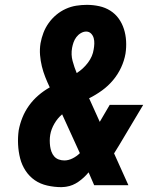

<svg xmlns="http://www.w3.org/2000/svg" viewBox="-20 -763 640 791"><path d="M233 8Q204 8 175 1.5Q146 -5 123.5 -20.5Q101 -36 85.5 -59.5Q70 -83 63 -110.5Q56 -138 54.5 -167.5Q53 -197 57 -226Q62 -253 72.5 -279Q83 -305 99.5 -328Q116 -351 138 -370Q160 -389 185 -403Q175 -424 166.5 -445.5Q158 -467 152.5 -489.5Q147 -512 145 -536Q143 -560 147 -585Q151 -607 159 -628Q167 -649 180.5 -668Q194 -687 212 -702Q230 -717 251 -726.5Q272 -736 294 -739.5Q316 -743 338 -743Q364 -743 389 -737.5Q414 -732 434.5 -719Q455 -706 469 -686.5Q483 -667 490.5 -643.5Q498 -620 499.5 -594Q501 -568 497 -542Q492 -513 479 -485Q466 -457 446 -433Q426 -409 400.5 -390.5Q375 -372 347 -358Q348 -357 348 -356Q348 -355 349 -354L391 -261L432 -331H570L471 -165Q466 -157 460.5 -148Q455 -139 450 -131L509 0H368L345 -53Q327 -31 303.5 -14.5Q280 2 254 6L247 7ZM296 -462Q323 -479 342.5 -505Q362 -531 366 -560Q368 -571 368.5 -583Q369 -595 366 -606Q363 -617 355 -625Q347 -633 335 -633Q324 -633 313 -626.5Q302 -620 294.5 -610Q287 -600 283 -588.5Q279 -577 277 -566Q272 -538 279 -512Q286 -486 296 -462ZM245 -102Q262 -102 279 -110.5Q296 -119 309 -132L236 -292Q217 -276 204 -253.5Q191 -231 187 -208Q185 -196 185 -184Q185 -172 186.5 -160.5Q188 -149 192 -138Q196 -127 203.5 -118.5Q211 -110 222 -106Q233 -102 245 -102Z"/></svg>

Font: Iosevka Etoile XBdObl
Style: Regular
Weight: 800
Italic angle: -9°
Designer: Belleve Invis
Foundry: Belleve Invis
Version: Version 15.5.2; ttfautohint (v1.8.4)